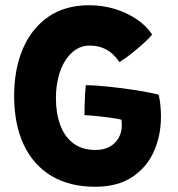

<svg xmlns="http://www.w3.org/2000/svg" viewBox="-20 -689 678 733"><path d="M343.5 24Q245.5 24 176.2 -17.5Q107 -59 70.5 -136.8Q34 -214.5 34 -323Q34 -424.5 67.2 -502.5Q100.5 -580.5 164.5 -624.8Q228.5 -669 320.5 -669Q370.5 -669 416.8 -655.2Q463 -641.5 500.5 -616.5Q538 -591.5 561 -557Q552.5 -546 531.2 -526.5Q510 -507 484.5 -486.5Q459 -466 436 -452Q424.5 -469 408.8 -483.5Q393 -498 371.5 -506.5Q350 -515 321 -515Q293 -515 269.5 -499.8Q246 -484.5 229 -457.5Q212 -430.5 202.8 -393.8Q193.5 -357 193.5 -314Q193.5 -256.5 210 -211.8Q226.5 -167 260 -141.8Q293.5 -116.5 345 -116.5Q377 -116.5 399.2 -129.2Q421.5 -142 433.2 -163.2Q445 -184.5 445 -209Q445 -216 444.8 -221.5Q444.5 -227 443.5 -232Q435 -234.5 417 -237.2Q399 -240 377.2 -242.8Q355.5 -245.5 335.5 -247.2Q315.5 -249 302.5 -249.5Q302.5 -263.5 303 -285.2Q303.5 -307 304.8 -328.8Q306 -350.5 307.5 -364Q343 -363.5 394 -358.2Q445 -353 496.8 -345Q548.5 -337 585.5 -327.5Q590.5 -309 592.5 -285.8Q594.5 -262.5 594.5 -243.5Q594.5 -171 567.2 -110.2Q540 -49.5 484.2 -12.8Q428.5 24 343.5 24Z"/></svg>

Font: Grandstander Thin
Style: Bold
Weight: 700
Version: Version 1.200